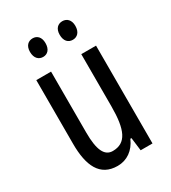

<svg xmlns="http://www.w3.org/2000/svg" viewBox="-179 -811 814 913"><g transform="rotate(-30 228.0 -354.0)"><path d="M104 -668C104 -633 123 -616 147 -616C171 -616 189 -633 189 -668C189 -701 171 -718 147 -718C123 -718 104 -702 104 -668ZM267 -668C267 -633 285 -616 310 -616C334 -616 353 -633 353 -668C353 -701 334 -718 310 -718C286 -718 267 -702 267 -668ZM391 -537H310V-251C310 -123 284 -63 210 -63C165 -63 144 -107 144 -202V-537H63V-187C63 -67 98 10 195 10C246 10 288 -19 311 -72H317L326 0H391Z"/></g></svg>

Font: Noto Sans Gujarati UI ExtraCondensed
Style: Regular
Weight: 400
Width: 2
Designer: Jelle Bosma - Monotype Design Team, Universal Thirst
Foundry: Monotype Imaging Inc.
Version: Version 2.106